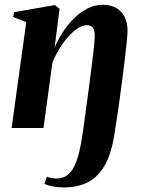

<svg xmlns="http://www.w3.org/2000/svg" viewBox="-20 -546 613 819"><path d="M253 253.5Q227 253.5 205 249.2Q183 245 169 237.5L180.5 208Q189.5 211.5 200.8 213.5Q212 215.5 221 215.5Q246 215.5 264.2 203.2Q282.5 191 295.5 165.8Q308.5 140.5 317.8 102.8Q327 65 334 14Q341.5 -40.5 347.8 -87.2Q354 -134 359.5 -174Q365 -214 369 -247Q373 -280 376.2 -306.2Q379.5 -332.5 381.5 -352Q383.5 -371.5 384 -384.5Q384.5 -402.5 381.8 -414.5Q379 -426.5 371.5 -432.5Q364 -438.5 349.5 -438.5Q332 -438.5 311.8 -425.2Q291.5 -412 271.2 -389.5Q251 -367 233.5 -338.2Q216 -309.5 203.5 -278.5L165.5 0H29.5L92 -451.5L36.5 -473.5L40 -494L214 -524.5L234 -508.5L213 -343Q226.5 -375.5 247.2 -407.8Q268 -440 294.5 -466.5Q321 -493 352.2 -509.2Q383.5 -525.5 418.5 -525.5Q453.5 -525.5 477 -511.2Q500.5 -497 512.5 -471.8Q524.5 -446.5 524 -412.5Q523.5 -395.5 520.5 -365.5Q517.5 -335.5 512.8 -296.5Q508 -257.5 502.5 -214Q497 -170.5 491 -126.8Q485 -83 479 -43.5Q473 -4 468 26.5Q455 111 426 160.8Q397 210.5 353.8 232Q310.5 253.5 253 253.5Z"/></svg>

Font: Merriweather 120pt
Style: Bold Italic
Weight: 700
Italic angle: -7.8°
Version: Version 2.101